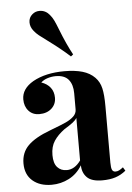

<svg xmlns="http://www.w3.org/2000/svg" viewBox="-57 -873 632 922"><g transform="rotate(-5 259.0 -411.5)"><path d="M28.8 0ZM408.7 -486.3Q429.7 -464.8 437 -433.3Q444.3 -401.9 444.3 -346.2V-74.2Q444.3 -49.8 449 -39.8Q453.6 -29.8 465.8 -29.8Q475.1 -29.8 483.4 -34.2Q491.7 -38.6 502.4 -46.9L512.7 -29.8Q489.3 -10.7 462.4 -2Q435.5 6.8 398.4 6.8Q347.2 6.8 325 -15.6Q302.7 -38.1 302.2 -74.2Q277.8 -33.7 238.5 -13.4Q199.2 6.8 154.8 6.8Q97.7 6.8 63 -23.2Q28.3 -53.2 28.3 -106.9Q28.3 -159.2 62.5 -193.1Q96.7 -227.1 168.9 -253.9Q176.3 -256.3 181.2 -258.8Q224.6 -274.9 247.8 -285.6Q271 -296.4 285.6 -310.5Q300.3 -324.7 300.3 -343.8V-421.9Q300.3 -463.4 280.8 -487.3Q261.2 -511.2 218.8 -511.2Q199.2 -511.2 179.7 -505.1Q160.2 -499 147.5 -486.8Q175.3 -477.5 190.9 -457.5Q206.5 -437.5 206.5 -408.2Q206.5 -377 184.1 -356.7Q161.6 -336.4 125 -336.4Q92.8 -336.4 73.5 -358.2Q54.2 -379.9 54.2 -413.6Q54.2 -464.4 110.4 -497.1Q171.4 -531.2 262.2 -531.2Q313 -531.2 349.1 -520.8Q385.3 -510.3 408.7 -486.3ZM238.3 -253.4Q206.5 -230 188.5 -202.9Q170.4 -175.8 170.4 -134.8Q170.4 -95.2 187.5 -76.2Q204.6 -57.1 232.9 -57.1Q271.5 -57.1 300.3 -97.7V-302.7Q293.9 -292 280 -281.2Q266.1 -270.5 238.3 -253.4ZM168.5 -830.1Q197.3 -830.1 216.8 -806.6Q228 -793.5 235.6 -777.8Q243.2 -762.2 254.9 -731.9Q283.2 -659.2 311.5 -607.9L300.3 -599.1Q258.3 -637.7 193.8 -685.1Q168.5 -703.6 155.3 -714.1Q142.1 -724.6 131.8 -737.8Q116.2 -756.8 116.2 -779.3Q116.2 -802.7 133.8 -817.4Q148.4 -830.1 168.5 -830.1Z"/></g></svg>

Font: TypoPRO Playfair Display
Style: Bold
Weight: 700
Designer: Claus Eggers Sørensen
Foundry: Claus Eggers Sørensen
Version: Version 1.004;PS 001.004;hotconv 1.0.70;makeotf.lib2.5.58329